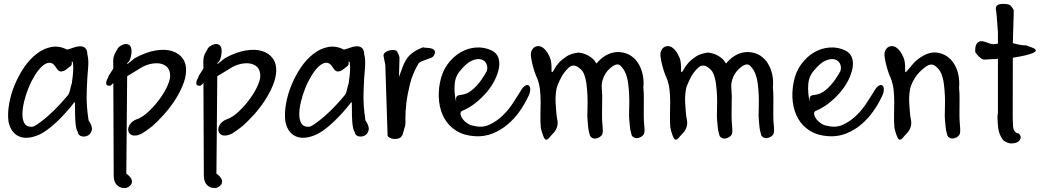

<svg xmlns="http://www.w3.org/2000/svg" viewBox="-20 -703 5318 982"><path d="M23.4 -81.5Q18.1 -122.1 26.6 -171.1Q35.2 -220.2 54.7 -267.8Q74.2 -315.4 102.8 -357.7Q131.3 -399.9 167 -427.5Q202.6 -455.1 242.4 -462.6Q282.2 -470.2 323.2 -449.2Q338.4 -453.1 355.7 -459.5Q373 -465.8 388.2 -466.3Q403.3 -466.8 414.6 -458.5Q425.8 -450.2 427.2 -423.3Q434.6 -396 430.2 -349.9Q425.8 -303.7 423.8 -241.2Q421.9 -197.3 424.6 -161.1Q427.2 -125 433.1 -87.4Q454.6 -56.2 449.2 -36.4Q443.8 -16.6 428.5 -9.3Q413.1 -2 396.7 -6.1Q380.4 -10.3 377.9 -28.8Q373 -33.7 370.1 -47.4Q367.2 -61 365.7 -79.1Q364.3 -97.2 364 -115.7Q363.8 -134.3 363.8 -149.4Q363.8 -164.6 363.3 -173.8Q362.8 -183.1 361.3 -181.2Q342.3 -156.2 318.4 -129.4Q294.4 -102.5 268.1 -77.6Q241.7 -52.7 213.6 -33.2Q185.5 -13.7 156.7 -5.4Q135.7 1.5 114.5 1.7Q93.3 2 75 -6.6Q56.6 -15.1 43.2 -33.2Q29.8 -51.3 23.4 -81.5ZM346.7 -387.2Q347.7 -378.9 347.2 -375.5Q346.7 -372.1 345 -369.4Q343.3 -366.7 340.1 -364.3Q336.9 -361.8 331.5 -357.9Q314.9 -342.8 303.7 -339.4Q292.5 -335.9 285.6 -338.4Q278.8 -340.8 274.2 -346.9Q269.5 -353 264.6 -360.4Q250.5 -383.3 231.9 -382.1Q213.4 -380.9 194.6 -363.5Q175.8 -346.2 157.5 -316.4Q139.2 -286.6 125.2 -252Q111.3 -217.3 103 -182.1Q94.7 -147 94.7 -118.4Q94.7 -89.8 105.2 -72Q115.7 -54.2 139.2 -54.7Q148.4 -51.8 172.1 -67.9Q195.8 -84 224.6 -109.1Q253.4 -134.3 281.2 -164.1Q309.1 -193.8 328.1 -217.3Q331.5 -221.2 334.2 -229Q336.9 -236.8 339.1 -246.1Q341.3 -255.4 342.8 -262.7Q344.2 -270 346.7 -272.9Q348.6 -286.6 351.3 -307.4Q354 -328.1 354.5 -347.4Q355 -366.7 353.5 -378.7Q352.1 -390.6 346.7 -387.2Z M626 185.1Q643.6 197.3 651.4 211.4Q659.2 225.6 650.4 241.2Q642.6 250 636 253.7Q629.4 257.3 624 258.3Q618.2 259.8 613.3 258.3Q591.3 258.3 576.4 241.7Q561.5 225.1 561.5 195.8L559.6 -278.3L545.9 -265.1Q534.7 -263.2 529.1 -266.1Q523.4 -269 522.9 -275.6Q522.5 -282.2 525.1 -290Q527.8 -297.9 533.2 -306.6Q533.2 -310.1 536.9 -316.7Q540.5 -323.2 545.7 -330.8Q550.8 -338.4 555.2 -345.5Q559.6 -352.5 559.6 -354.5Q559.6 -371.1 559.1 -382.8Q558.6 -394.5 560.1 -404.8Q561.5 -415 566.4 -426.3Q571.3 -437.5 580.6 -451.7Q581.5 -457.5 591.8 -465.3Q602.1 -473.1 614.5 -476.6Q627 -480 638.2 -474.6Q649.4 -469.2 652.3 -449.7Q653.8 -440.4 651.6 -425.8Q649.4 -411.1 646 -401.9Q643.1 -393.6 640.6 -390.4Q638.2 -387.2 636 -385.3Q633.8 -383.3 632.1 -381.1Q630.4 -378.9 630.4 -374.5L669.9 -405.8Q726.1 -436.5 775.4 -444.8Q824.7 -453.1 860.4 -441.7Q896 -430.2 915 -403.1Q934.1 -376 931.6 -336.9Q929.7 -302.2 913.8 -264.4Q897.9 -226.6 873.8 -189.2Q849.6 -151.9 819.1 -117.9Q788.6 -84 758.8 -57.6Q730 -34.7 708.5 -21.7Q687 -8.8 665.5 -9.8Q650.4 -10.7 642.3 -21Q634.3 -31.2 635.7 -44.4Q637.2 -57.6 647.5 -71Q657.7 -84.5 678.7 -92.8Q707.5 -102.1 739.5 -132.1Q771.5 -162.1 797.6 -198Q823.7 -233.9 838.6 -269Q853.5 -304.2 849.6 -326.2Q846.7 -350.1 831.3 -363Q815.9 -376 793.7 -378.7Q771.5 -381.3 745.8 -375Q720.2 -368.7 698.2 -354.5L630.4 -313Z M1086.9 185.1Q1104.5 197.3 1112.3 211.4Q1120.1 225.6 1111.3 241.2Q1103.5 250 1096.9 253.7Q1090.3 257.3 1085 258.3Q1079.1 259.8 1074.2 258.3Q1052.2 258.3 1037.4 241.7Q1022.5 225.1 1022.5 195.8L1020.5 -278.3L1006.8 -265.1Q995.6 -263.2 990 -266.1Q984.4 -269 983.9 -275.6Q983.4 -282.2 986.1 -290Q988.8 -297.9 994.1 -306.6Q994.1 -310.1 997.8 -316.7Q1001.5 -323.2 1006.6 -330.8Q1011.7 -338.4 1016.1 -345.5Q1020.5 -352.5 1020.5 -354.5Q1020.5 -371.1 1020 -382.8Q1019.5 -394.5 1021 -404.8Q1022.5 -415 1027.3 -426.3Q1032.2 -437.5 1041.5 -451.7Q1042.5 -457.5 1052.7 -465.3Q1063 -473.1 1075.4 -476.6Q1087.9 -480 1099.1 -474.6Q1110.4 -469.2 1113.3 -449.7Q1114.7 -440.4 1112.5 -425.8Q1110.4 -411.1 1106.9 -401.9Q1104 -393.6 1101.6 -390.4Q1099.1 -387.2 1096.9 -385.3Q1094.7 -383.3 1093 -381.1Q1091.3 -378.9 1091.3 -374.5L1130.9 -405.8Q1187 -436.5 1236.3 -444.8Q1285.6 -453.1 1321.3 -441.7Q1356.9 -430.2 1376 -403.1Q1395 -376 1392.6 -336.9Q1390.6 -302.2 1374.8 -264.4Q1358.9 -226.6 1334.7 -189.2Q1310.5 -151.9 1280 -117.9Q1249.5 -84 1219.7 -57.6Q1190.9 -34.7 1169.4 -21.7Q1147.9 -8.8 1126.5 -9.8Q1111.3 -10.7 1103.3 -21Q1095.2 -31.2 1096.7 -44.4Q1098.1 -57.6 1108.4 -71Q1118.7 -84.5 1139.6 -92.8Q1168.5 -102.1 1200.4 -132.1Q1232.4 -162.1 1258.5 -198Q1284.7 -233.9 1299.6 -269Q1314.5 -304.2 1310.5 -326.2Q1307.6 -350.1 1292.2 -363Q1276.9 -376 1254.6 -378.7Q1232.4 -381.3 1206.8 -375Q1181.2 -368.7 1159.2 -354.5L1091.3 -313Z M1439.5 -81.5Q1434.1 -122.1 1442.6 -171.1Q1451.2 -220.2 1470.7 -267.8Q1490.2 -315.4 1518.8 -357.7Q1547.4 -399.9 1583 -427.5Q1618.7 -455.1 1658.4 -462.6Q1698.2 -470.2 1739.3 -449.2Q1754.4 -453.1 1771.7 -459.5Q1789.1 -465.8 1804.2 -466.3Q1819.3 -466.8 1830.6 -458.5Q1841.8 -450.2 1843.3 -423.3Q1850.6 -396 1846.2 -349.9Q1841.8 -303.7 1839.8 -241.2Q1837.9 -197.3 1840.6 -161.1Q1843.3 -125 1849.1 -87.4Q1870.6 -56.2 1865.2 -36.4Q1859.9 -16.6 1844.5 -9.3Q1829.1 -2 1812.7 -6.1Q1796.4 -10.3 1793.9 -28.8Q1789.1 -33.7 1786.1 -47.4Q1783.2 -61 1781.7 -79.1Q1780.3 -97.2 1780 -115.7Q1779.8 -134.3 1779.8 -149.4Q1779.8 -164.6 1779.3 -173.8Q1778.8 -183.1 1777.3 -181.2Q1758.3 -156.2 1734.4 -129.4Q1710.4 -102.5 1684.1 -77.6Q1657.7 -52.7 1629.6 -33.2Q1601.6 -13.7 1572.8 -5.4Q1551.8 1.5 1530.5 1.7Q1509.3 2 1491 -6.6Q1472.7 -15.1 1459.2 -33.2Q1445.8 -51.3 1439.5 -81.5ZM1762.7 -387.2Q1763.7 -378.9 1763.2 -375.5Q1762.7 -372.1 1761 -369.4Q1759.3 -366.7 1756.1 -364.3Q1752.9 -361.8 1747.6 -357.9Q1731 -342.8 1719.7 -339.4Q1708.5 -335.9 1701.7 -338.4Q1694.8 -340.8 1690.2 -346.9Q1685.5 -353 1680.7 -360.4Q1666.5 -383.3 1647.9 -382.1Q1629.4 -380.9 1610.6 -363.5Q1591.8 -346.2 1573.5 -316.4Q1555.2 -286.6 1541.3 -252Q1527.3 -217.3 1519 -182.1Q1510.7 -147 1510.7 -118.4Q1510.7 -89.8 1521.2 -72Q1531.7 -54.2 1555.2 -54.7Q1564.5 -51.8 1588.1 -67.9Q1611.8 -84 1640.6 -109.1Q1669.4 -134.3 1697.3 -164.1Q1725.1 -193.8 1744.1 -217.3Q1747.6 -221.2 1750.2 -229Q1752.9 -236.8 1755.1 -246.1Q1757.3 -255.4 1758.8 -262.7Q1760.3 -270 1762.7 -272.9Q1764.6 -286.6 1767.3 -307.4Q1770 -328.1 1770.5 -347.4Q1771 -366.7 1769.5 -378.7Q1768.1 -390.6 1762.7 -387.2Z M1950.7 -370.6 1941.4 -418Q1941.9 -429.7 1952.1 -436.5Q1962.4 -443.4 1974.1 -445.8Q1985.8 -448.2 1997.1 -446.8Q2008.3 -445.3 2011.7 -438.5Q2016.6 -430.2 2017.6 -426.5Q2018.6 -422.9 2023.4 -409.7L2020.5 -309.6Q2030.3 -334 2037.6 -355.7Q2044.9 -377.4 2056.6 -396.7Q2068.4 -416 2088.1 -431.6Q2107.9 -447.3 2143.1 -460.9Q2152.3 -458.5 2164.8 -458.3Q2177.2 -458 2187.5 -454.8Q2197.8 -451.7 2202.6 -444.1Q2207.5 -436.5 2200.7 -421.9Q2196.8 -412.6 2185.5 -407.7Q2174.3 -402.8 2160.9 -398.4Q2147.5 -394 2136 -389.2Q2124.5 -384.3 2120.1 -377.4Q2089.8 -325.7 2076.9 -273.7Q2064 -221.7 2058.6 -178Q2053.2 -134.3 2053.7 -103Q2054.2 -71.8 2052.7 -62Q2050.3 -53.7 2045.9 -38.1Q2041.5 -22.5 2039.1 -14.6Q2033.2 -0.5 2021 4.2Q2008.8 8.8 1995.8 7.8Q1982.9 6.8 1973.1 1.5Q1963.4 -3.9 1962.4 -8.8Z M2230.5 -282.2Q2240.7 -335.9 2269.5 -374.8Q2298.3 -413.6 2335.4 -435.3Q2372.6 -457 2415 -460Q2457.5 -462.9 2496.1 -444.3Q2520 -431.6 2528.6 -408.7Q2537.1 -385.7 2532 -356.2Q2526.9 -326.7 2510.7 -293.9Q2494.6 -261.2 2468.8 -231Q2442.9 -200.7 2410.9 -175.5Q2378.9 -150.4 2342.3 -135.3Q2333 -128.9 2335.7 -116.7Q2338.4 -104.5 2348.1 -92Q2357.9 -79.6 2373 -70.3Q2388.2 -61 2402.8 -59.6Q2446.3 -47.9 2484.1 -65.7Q2522 -83.5 2552.7 -113.8Q2583.5 -144 2605.2 -178.5Q2627 -212.9 2639.2 -231.9Q2653.3 -257.3 2665.5 -264.4Q2677.7 -271.5 2684.8 -265.9Q2691.9 -260.3 2691.9 -244.4Q2691.9 -228.5 2680.7 -207Q2663.1 -169.4 2636.5 -132.1Q2609.9 -94.7 2575.9 -66.2Q2542 -37.6 2500.2 -20.5Q2458.5 -3.4 2409.2 -6.3Q2353 -9.8 2314.2 -33.9Q2275.4 -58.1 2253.7 -95.9Q2231.9 -133.8 2226.1 -181.9Q2220.2 -230 2230.5 -282.2ZM2313 -181.6Q2311 -200.7 2314.5 -207.3Q2317.9 -213.9 2326.4 -215.8Q2335 -217.8 2348.9 -219.7Q2362.8 -221.7 2380.6 -232.7Q2398.4 -243.7 2420.7 -267.8Q2442.9 -292 2469.2 -338.4Q2476.1 -357.4 2468.5 -375.2Q2460.9 -393.1 2441.7 -398.9Q2422.4 -404.8 2394.5 -393.3Q2366.7 -381.8 2334 -341.8Q2308.1 -313 2305.2 -269.3Q2302.2 -225.6 2313 -181.6Z M3035.6 -384.3Q3063.5 -414.1 3091.6 -426.3Q3119.6 -438.5 3150.4 -436.5Q3182.6 -433.6 3206.3 -418.2Q3230 -402.8 3245.1 -377.9Q3260.3 -353 3267.1 -321.8Q3273.9 -290.5 3270.5 -255.9Q3273.4 -228.5 3272.9 -192.6Q3272.5 -156.7 3272.5 -119.6Q3272.5 -92.8 3273.9 -76.2Q3275.4 -59.6 3276.1 -48.6Q3276.9 -37.6 3276.1 -29.8Q3275.4 -22 3272.5 -16.1Q3265.1 -4.4 3249.5 1Q3233.9 6.3 3223.1 0.5Q3218.3 -2.4 3215.3 -4.9Q3212.4 -7.3 3210.7 -11.7Q3209 -16.1 3208 -22.2Q3207 -28.3 3204.1 -38.1Q3203.1 -43 3201.9 -52.7Q3200.7 -62.5 3200 -73.7Q3199.2 -85 3198.2 -95.2Q3197.3 -105.5 3197.3 -111.3Q3197.3 -129.4 3198.2 -157Q3199.2 -184.6 3198 -215.1Q3196.8 -245.6 3192.9 -275.4Q3189 -305.2 3179.9 -327.6Q3170.9 -350.1 3153.3 -367.2Q3135.7 -384.3 3101.3 -354.7Q3066.9 -325.2 3058.6 -278.8Q3056.6 -267.1 3057.6 -258.8Q3058.6 -250.5 3060.1 -212.4Q3060.5 -225.6 3059.8 -190.2Q3059.1 -154.8 3059.1 -117.2Q3059.1 -90.8 3060.5 -74Q3062 -57.1 3062.7 -45.9Q3063.5 -34.7 3062.7 -27.1Q3062 -19.5 3059.1 -13.7Q3051.8 -2.4 3036.4 3.2Q3021 8.8 3009.8 2.9Q3004.9 0 3002 -2.7Q2999 -5.4 2997.3 -9.5Q2995.6 -13.7 2994.6 -20Q2993.7 -26.4 2990.7 -35.6Q2989.7 -40.5 2988.5 -50.5Q2987.3 -60.5 2986.6 -71.5Q2985.8 -82.5 2984.9 -92.8Q2983.9 -103 2983.9 -109.4Q2983.9 -127.4 2984.9 -155Q2985.8 -182.6 2984.6 -212.9Q2983.4 -243.2 2979.5 -272.9Q2975.6 -302.7 2966.6 -325.2Q2957.5 -347.7 2933.1 -361.8Q2908.7 -376 2887.9 -356.2Q2867.2 -336.4 2854.7 -314.9Q2842.3 -293.5 2831.5 -266.1Q2825.2 -250 2822.8 -224.9Q2820.3 -199.7 2821.8 -175Q2823.2 -150.4 2825.2 -128.4Q2827.1 -106.4 2829.1 -97.7Q2834 -76.2 2831.1 -61.8Q2828.1 -47.4 2821.8 -37.1Q2815.4 -26.9 2808.1 -19.8Q2800.8 -12.7 2795.4 -5.9Q2776.4 19.5 2766.6 7.6Q2756.8 -4.4 2746.1 -48.3Q2743.2 -82 2744.1 -115.5Q2745.1 -148.9 2745.1 -181.4Q2745.1 -213.9 2741.7 -244.9Q2738.3 -275.9 2726.6 -304.7Q2721.2 -315.4 2714.8 -334.2Q2708.5 -353 2703.4 -373.5Q2698.2 -394 2695.8 -412.8Q2693.4 -431.6 2698.7 -442.9Q2705.6 -457.5 2715.1 -462.6Q2724.6 -467.8 2735.8 -467Q2747.1 -466.3 2758.3 -458Q2769.5 -449.7 2777.8 -436.5Q2783.7 -428.7 2792.7 -408.4Q2801.8 -388.2 2800.8 -344.2Q2800.8 -330.6 2805.4 -334.7Q2810.1 -338.9 2817.1 -352.5Q2824.2 -366.2 2838.4 -381.8Q2852.5 -397.5 2875.5 -413.1Q2898.4 -428.7 2937.5 -434.1Q2969.7 -431.2 2993.4 -416Q3017.1 -400.9 3024.7 -386.7Q3032.2 -372.6 3035.6 -384.3Z M3698.2 -384.3Q3726.1 -414.1 3754.2 -426.3Q3782.2 -438.5 3813 -436.5Q3845.2 -433.6 3868.9 -418.2Q3892.6 -402.8 3907.7 -377.9Q3922.9 -353 3929.7 -321.8Q3936.5 -290.5 3933.1 -255.9Q3936 -228.5 3935.5 -192.6Q3935.1 -156.7 3935.1 -119.6Q3935.1 -92.8 3936.5 -76.2Q3938 -59.6 3938.7 -48.6Q3939.5 -37.6 3938.7 -29.8Q3938 -22 3935.1 -16.1Q3927.7 -4.4 3912.1 1Q3896.5 6.3 3885.7 0.5Q3880.9 -2.4 3877.9 -4.9Q3875 -7.3 3873.3 -11.7Q3871.6 -16.1 3870.6 -22.2Q3869.6 -28.3 3866.7 -38.1Q3865.7 -43 3864.5 -52.7Q3863.3 -62.5 3862.5 -73.7Q3861.8 -85 3860.8 -95.2Q3859.9 -105.5 3859.9 -111.3Q3859.9 -129.4 3860.8 -157Q3861.8 -184.6 3860.6 -215.1Q3859.4 -245.6 3855.5 -275.4Q3851.6 -305.2 3842.5 -327.6Q3833.5 -350.1 3815.9 -367.2Q3798.3 -384.3 3763.9 -354.7Q3729.5 -325.2 3721.2 -278.8Q3719.2 -267.1 3720.2 -258.8Q3721.2 -250.5 3722.7 -212.4Q3723.1 -225.6 3722.4 -190.2Q3721.7 -154.8 3721.7 -117.2Q3721.7 -90.8 3723.1 -74Q3724.6 -57.1 3725.3 -45.9Q3726.1 -34.7 3725.3 -27.1Q3724.6 -19.5 3721.7 -13.7Q3714.4 -2.4 3699 3.2Q3683.6 8.8 3672.4 2.9Q3667.5 0 3664.6 -2.7Q3661.6 -5.4 3659.9 -9.5Q3658.2 -13.7 3657.2 -20Q3656.2 -26.4 3653.3 -35.6Q3652.3 -40.5 3651.1 -50.5Q3649.9 -60.5 3649.2 -71.5Q3648.4 -82.5 3647.5 -92.8Q3646.5 -103 3646.5 -109.4Q3646.5 -127.4 3647.5 -155Q3648.4 -182.6 3647.2 -212.9Q3646 -243.2 3642.1 -272.9Q3638.2 -302.7 3629.2 -325.2Q3620.1 -347.7 3595.7 -361.8Q3571.3 -376 3550.5 -356.2Q3529.8 -336.4 3517.3 -314.9Q3504.9 -293.5 3494.1 -266.1Q3487.8 -250 3485.4 -224.9Q3482.9 -199.7 3484.4 -175Q3485.8 -150.4 3487.8 -128.4Q3489.7 -106.4 3491.7 -97.7Q3496.6 -76.2 3493.7 -61.8Q3490.7 -47.4 3484.4 -37.1Q3478 -26.9 3470.7 -19.8Q3463.4 -12.7 3458 -5.9Q3439 19.5 3429.2 7.6Q3419.4 -4.4 3408.7 -48.3Q3405.8 -82 3406.7 -115.5Q3407.7 -148.9 3407.7 -181.4Q3407.7 -213.9 3404.3 -244.9Q3400.9 -275.9 3389.2 -304.7Q3383.8 -315.4 3377.4 -334.2Q3371.1 -353 3366 -373.5Q3360.8 -394 3358.4 -412.8Q3356 -431.6 3361.3 -442.9Q3368.2 -457.5 3377.7 -462.6Q3387.2 -467.8 3398.4 -467Q3409.7 -466.3 3420.9 -458Q3432.1 -449.7 3440.4 -436.5Q3446.3 -428.7 3455.3 -408.4Q3464.4 -388.2 3463.4 -344.2Q3463.4 -330.6 3468 -334.7Q3472.7 -338.9 3479.7 -352.5Q3486.8 -366.2 3501 -381.8Q3515.1 -397.5 3538.1 -413.1Q3561 -428.7 3600.1 -434.1Q3632.3 -431.2 3656 -416Q3679.7 -400.9 3687.3 -386.7Q3694.8 -372.6 3698.2 -384.3Z M4039.1 -282.2Q4049.3 -335.9 4078.1 -374.8Q4106.9 -413.6 4144 -435.3Q4181.2 -457 4223.6 -460Q4266.1 -462.9 4304.7 -444.3Q4328.6 -431.6 4337.2 -408.7Q4345.7 -385.7 4340.6 -356.2Q4335.4 -326.7 4319.3 -293.9Q4303.2 -261.2 4277.3 -231Q4251.5 -200.7 4219.5 -175.5Q4187.5 -150.4 4150.9 -135.3Q4141.6 -128.9 4144.3 -116.7Q4147 -104.5 4156.7 -92Q4166.5 -79.6 4181.6 -70.3Q4196.8 -61 4211.4 -59.6Q4254.9 -47.9 4292.7 -65.7Q4330.6 -83.5 4361.3 -113.8Q4392.1 -144 4413.8 -178.5Q4435.5 -212.9 4447.8 -231.9Q4461.9 -257.3 4474.1 -264.4Q4486.3 -271.5 4493.4 -265.9Q4500.5 -260.3 4500.5 -244.4Q4500.5 -228.5 4489.3 -207Q4471.7 -169.4 4445.1 -132.1Q4418.5 -94.7 4384.5 -66.2Q4350.6 -37.6 4308.8 -20.5Q4267.1 -3.4 4217.8 -6.3Q4161.6 -9.8 4122.8 -33.9Q4084 -58.1 4062.3 -95.9Q4040.5 -133.8 4034.7 -181.9Q4028.8 -230 4039.1 -282.2ZM4121.6 -181.6Q4119.6 -200.7 4123 -207.3Q4126.5 -213.9 4135 -215.8Q4143.6 -217.8 4157.5 -219.7Q4171.4 -221.7 4189.2 -232.7Q4207 -243.7 4229.2 -267.8Q4251.5 -292 4277.8 -338.4Q4284.7 -357.4 4277.1 -375.2Q4269.5 -393.1 4250.2 -398.9Q4231 -404.8 4203.1 -393.3Q4175.3 -381.8 4142.6 -341.8Q4116.7 -313 4113.8 -269.3Q4110.8 -225.6 4121.6 -181.6Z M4885.3 -253.4Q4888.2 -226.1 4887.7 -190.4Q4887.2 -154.8 4887.2 -117.7Q4887.2 -91.3 4888.7 -74.5Q4890.1 -57.6 4890.9 -46.4Q4891.6 -35.2 4890.9 -27.6Q4890.1 -20 4887.2 -14.2Q4879.9 -2.4 4864.3 2.9Q4848.6 8.3 4837.9 2.4Q4833 -0.5 4830.1 -3.2Q4827.1 -5.9 4825.4 -10Q4823.7 -14.2 4822.8 -20.3Q4821.8 -26.4 4818.8 -36.1Q4817.9 -41 4816.7 -51Q4815.4 -61 4814.7 -72Q4814 -83 4813 -93.3Q4812 -103.5 4812 -109.4Q4812 -127.4 4813 -155.3Q4814 -183.1 4812.7 -213.4Q4811.5 -243.7 4807.6 -273.4Q4803.7 -303.2 4794.7 -325.7Q4785.6 -348.1 4764.2 -365.2Q4742.7 -382.3 4713.9 -361.1Q4685.1 -339.8 4668 -316.7Q4650.9 -293.5 4640.1 -266.1Q4633.8 -250 4631.3 -224.9Q4628.9 -199.7 4630.4 -175Q4631.8 -150.4 4633.8 -128.4Q4635.7 -106.4 4637.7 -97.7Q4642.6 -76.2 4639.6 -61.8Q4636.7 -47.4 4630.4 -37.1Q4624 -26.9 4616.7 -19.8Q4609.4 -12.7 4604 -5.9Q4585 19.5 4575.2 7.6Q4565.4 -4.4 4554.7 -48.3Q4551.8 -82 4552.7 -115.5Q4553.7 -148.9 4553.7 -181.4Q4553.7 -213.9 4550.3 -244.9Q4546.9 -275.9 4535.2 -304.7Q4529.8 -315.4 4523.4 -334.2Q4517.1 -353 4512 -373.5Q4506.8 -394 4504.4 -412.8Q4502 -431.6 4507.3 -442.9Q4514.2 -457.5 4523.7 -462.6Q4533.2 -467.8 4544.4 -467Q4555.7 -466.3 4566.9 -458Q4578.1 -449.7 4586.4 -436.5Q4592.3 -428.7 4601.3 -408.4Q4610.4 -388.2 4609.4 -344.2Q4609.4 -330.6 4614 -334.7Q4618.7 -338.9 4628.9 -351.6Q4639.2 -364.3 4654.8 -382.1Q4670.4 -399.9 4702.4 -418.2Q4734.4 -436.5 4765.6 -434.6Q4797.9 -431.6 4821.3 -416.3Q4844.7 -400.9 4860.1 -376Q4875.5 -351.1 4881.8 -319.8Q4888.2 -288.6 4885.3 -253.4Z M5084 -403.3Q5074.2 -399.4 5064.9 -400.4Q5055.7 -401.4 5043.7 -399.9Q5031.7 -398.4 5012.2 -398.4Q5006.8 -398.4 4999.5 -403.3Q4992.2 -408.2 4985.1 -415.3Q4978 -422.4 4972.9 -429.2Q4967.8 -436 4967.8 -438.5Q4967.8 -442.9 4968 -454.1Q4968.3 -465.3 4973.1 -475.3Q4978 -485.4 4989.3 -490.5Q5000.5 -495.6 5022.5 -487.3Q5031.7 -484.4 5040 -481.2Q5048.3 -478 5058.8 -477.3Q5069.3 -476.6 5084 -480V-538.6Q5076.2 -643.6 5075.2 -646Q5070.8 -660.6 5075.4 -669.7Q5080.1 -678.7 5094 -681.6Q5107.9 -684.6 5125.7 -682.4Q5143.6 -680.2 5149.4 -673.8Q5154.3 -666.5 5157.5 -663.1Q5160.6 -659.7 5162.6 -655.8Q5164.6 -651.9 5164.8 -646.7Q5165 -641.6 5164.6 -630.4L5160.2 -482.4Q5177.7 -477.5 5188.5 -475.3Q5199.2 -473.1 5205.3 -472.4Q5211.4 -471.7 5214.4 -471.4Q5217.3 -471.2 5220 -471.4Q5222.7 -471.7 5225.3 -471.2Q5228 -470.7 5234.4 -469.2Q5233.9 -468.3 5239.3 -466.6Q5244.6 -464.8 5252 -462.4Q5259.3 -460 5266.4 -456.5Q5273.4 -453.1 5276.4 -449.2Q5279.3 -445.3 5276.6 -440.9Q5273.9 -436.5 5261.2 -431.2Q5248.5 -425.8 5224.4 -419.9Q5200.2 -414.1 5160.2 -407.7L5159.7 -124.5Q5159.2 -96.7 5161.1 -60.1Q5163.1 -23.4 5190.9 -20Q5208.5 -2 5194.1 15.4Q5179.7 32.7 5145 30.3Q5118.7 23.9 5108.9 11Q5099.1 -2 5093.8 -15.4Q5088.4 -28.8 5085.7 -46.1Q5083 -63.5 5081.5 -104.5Q5083 -123.5 5083.5 -124Q5084 -124.5 5084 -123.8Q5084 -123 5084 -130.6Q5084 -138.2 5084 -171.4Z"/></svg>

Font: AKL 022
Style: Regular
Weight: 400
Designer: AKL
Foundry: AKL
Version: Version 2.053;August 19, 2024;FontCreator 13.0.0.2675 64-bit